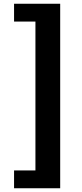

<svg xmlns="http://www.w3.org/2000/svg" viewBox="-20 -830 440 1024"><path d="M55 -715V-810H301V174H55V79H169V-715Z"/></svg>

Font: Kinto Sans Black
Style: Regular
Weight: 900
Designer: Authors: Ryoko NISHIZUKA  (kana & ideographs); Paul D. Hunt (Latin, Greek & Cyrillic); Wenlong ZHANG  (bopomofo); Sandol
Foundry: Adobe Systems Incorporated, ookami Inc.
Version: Version 0.001